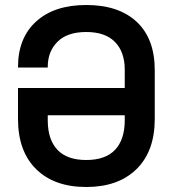

<svg xmlns="http://www.w3.org/2000/svg" viewBox="-20 -734 691 768"><path d="M325 14Q197 14 124.5 -57.5Q52 -129 52 -258V-382H479V-273H171V-253Q171 -176 209.5 -135Q248 -94 325 -94Q402 -94 440.5 -135Q479 -176 479 -253V-455Q479 -526 440 -566Q401 -606 325 -606Q249 -606 210 -567Q171 -528 171 -467V-464H52V-466Q52 -582 124.5 -648Q197 -714 325 -714Q455 -714 527 -646.5Q599 -579 599 -453V-258Q599 -129 526 -57.5Q453 14 325 14Z"/></svg>

Font: Space Grotesk SemiBold
Style: Regular
Weight: 600
Designer: Florian Karsten
Foundry: Florian Karsten
Version: Version 2.000